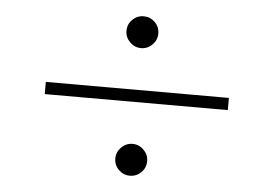

<svg xmlns="http://www.w3.org/2000/svg" viewBox="-48 -758 1095 769"><g transform="rotate(5 500.0 -373.5)"><path d="M500 -694Q526 -694 545 -675.5Q564 -657 564 -630Q564 -604 545 -585Q526 -566 500 -566Q474 -566 455 -585Q436 -604 436 -630Q436 -657 455 -675.5Q474 -694 500 -694ZM868 -398V-349H132V-398ZM500 -181Q526 -181 545 -162Q564 -143 564 -117Q564 -90 545 -71.5Q526 -53 500 -53Q474 -53 455 -71.5Q436 -90 436 -117Q436 -143 455 -162Q474 -181 500 -181Z"/></g></svg>

Font: Noto Sans TC Thin Light
Style: Regular
Weight: 300
Version: Version 2.004-H2;hotconv 1.0.118;makeotfexe 2.5.65603